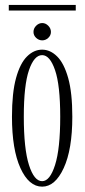

<svg xmlns="http://www.w3.org/2000/svg" viewBox="-20 -722 333 754"><path d="M145.5 11Q93.5 11 60.2 -62Q27 -135 27 -263.5Q27 -357.5 43 -415.5Q59 -473.5 86 -500.2Q113 -527 145.5 -527Q177.5 -527 204.5 -500.2Q231.5 -473.5 247.8 -415.5Q264 -357.5 264 -263.5Q264 -135 230.2 -62Q196.5 11 145.5 11ZM145.5 -10.5Q176 -10.5 196.2 -74Q216.5 -137.5 216.5 -263.5Q216.5 -387.5 196.2 -446.5Q176 -505.5 145.5 -505.5Q114 -505.5 93.8 -446.5Q73.5 -387.5 73.5 -263.5Q73.5 -137.5 93.8 -74Q114 -10.5 145.5 -10.5ZM146 -563.5Q132.5 -563.5 122 -573.2Q111.5 -583 111.5 -596.5Q111.5 -610.5 122 -621Q132.5 -631.5 146 -631.5Q159 -631.5 169.5 -621Q180 -610.5 180 -596.5Q180 -583 169.5 -573.2Q159 -563.5 146 -563.5ZM14.5 -680.5V-702.5H277.5V-680.5Z"/></svg>

Font: Imbue 50pt ExtraLight
Style: Regular
Weight: 200
Designer: Tyler Finck
Foundry: Etcetera Type Company
Version: Version 1.102; ttfautohint (v1.8.3)